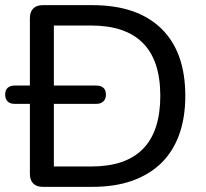

<svg xmlns="http://www.w3.org/2000/svg" viewBox="-31 -725 798 745"><path d="M135 0Q111 0 98 -13Q85 -26 85 -50V-655Q85 -679 98 -692Q111 -705 135 -705H328Q501 -705 594.5 -614.5Q688 -524 688 -353Q688 -268 664 -202Q640 -136 594 -91.5Q548 -47 481.5 -23.5Q415 0 328 0ZM178 -79H322Q390 -79 440 -96Q490 -113 523.5 -147Q557 -181 574 -232.5Q591 -284 591 -353Q591 -490 523.5 -558Q456 -626 322 -626H178ZM26 -322Q8 -322 -1.5 -331.5Q-11 -341 -11 -358Q-11 -375 -1.5 -384Q8 -393 26 -393H343Q360 -393 370 -384.5Q380 -376 380 -358Q380 -341 370 -331.5Q360 -322 343 -322Z"/></svg>

Font: Nunito Medium
Style: Regular
Weight: 500
Designer: Vernon Adams
Foundry: Vernon Adams
Version: Version 3.601